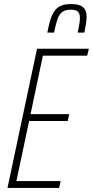

<svg xmlns="http://www.w3.org/2000/svg" viewBox="-20 -929 459 949"><path d="M17 0 163 -688H419L411 -654H192L131 -365H322L315 -331H124L61 -34H280L272 0ZM214 -768Q220 -799 227 -824.5Q234 -850 245.5 -869Q257 -888 277 -898.5Q297 -909 330 -909Q361 -909 377.5 -901.5Q394 -894 401 -880Q408 -866 408 -847Q408 -831 405 -811Q402 -791 397 -768H364Q369 -791 372 -809Q375 -827 375 -841Q375 -861 365.5 -871Q356 -881 330 -881Q301 -881 286 -868.5Q271 -856 263 -831Q255 -806 247 -768Z"/></svg>

Font: Saira Condensed Thin
Style: Italic
Weight: 250
Width: 3
Italic angle: -12°
Designer: Hector Gatti with collaboration of the Omnibus-Type team
Foundry: Omnibus-Type
Version: Version 1.101